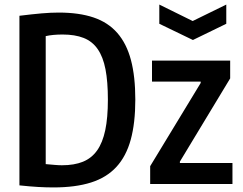

<svg xmlns="http://www.w3.org/2000/svg" viewBox="-20 -805 1064 840"><path d="M677 -785 823 -713 970 -785V-701L824 -630L677 -701ZM637 -78 858 -442V-448H645V-540H987V-462L767 -98V-92H997V0H637ZM214 15Q182 15 147 13Q112 11 65 6V-736Q122 -743 162 -746.5Q202 -750 237 -750Q326 -750 389.5 -728.5Q453 -707 493.5 -660.5Q534 -614 553 -542Q572 -470 572 -369Q572 -267 552 -194Q532 -121 489 -74.5Q446 -28 378 -6.5Q310 15 214 15ZM251 -82Q305 -82 343 -97.5Q381 -113 405 -147Q429 -181 440.5 -235.5Q452 -290 452 -369Q452 -448 441.5 -502Q431 -556 407.5 -590Q384 -624 346 -639Q308 -654 254 -654Q211 -654 180 -647V-87Q203 -85 220 -83.5Q237 -82 251 -82Z"/></svg>

Font: Encode Sans Compressed
Style: SemiBold
Weight: 600
Designer: Pablo Impallari, Andres Torresi
Foundry: Pablo Impallari, Andres Torresi
Version: Version 1.000; ttfautohint (v1.00) -l 8 -r 50 -G 200 -x 14 -